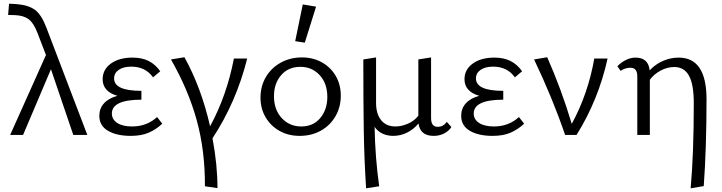

<svg xmlns="http://www.w3.org/2000/svg" viewBox="-20 -731 3910 1040"><path d="M377 0 256 -356 105 0H35L229 -433L182 -555Q162 -607 135 -627Q108 -647 62 -649L24 -650L29 -711L67 -709Q134 -704 169.5 -677.5Q205 -651 231 -582L453 0Z M859 -61Q826 -30 786 -12.5Q746 5 688 5Q612 5 565 -22.5Q518 -50 518 -104Q518 -143 543 -171Q568 -199 616 -212Q536 -235 536 -302Q536 -354 580.5 -386.5Q625 -419 698 -419Q749 -419 785.5 -400.5Q822 -382 848 -345L809 -312Q768 -370 691 -370Q648 -370 623 -352.5Q598 -335 598 -306Q598 -239 746 -239V-191Q586 -191 586 -116Q586 -84 615 -65Q644 -46 696 -46Q775 -46 831 -97Z M1131 18Q1158 161 1158 288L1090 278Q1091 85 1045.5 -80Q1000 -245 906 -409L979 -421Q1070 -257 1118 -47Q1208 -212 1247 -414H1319Q1260 -178 1131 18Z M1391 -202Q1391 -264 1420 -313.5Q1449 -363 1500.5 -391.5Q1552 -420 1616 -420Q1676 -420 1724 -393Q1772 -366 1799 -319Q1826 -272 1826 -213Q1826 -151 1797 -101Q1768 -51 1717.5 -23Q1667 5 1603 5Q1542 5 1494 -22Q1446 -49 1418.5 -96Q1391 -143 1391 -202ZM1753 -206Q1753 -279 1711.5 -324Q1670 -369 1607 -369Q1542 -369 1503 -324Q1464 -279 1464 -210Q1464 -137 1506 -91.5Q1548 -46 1612 -46Q1677 -46 1715 -92Q1753 -138 1753 -206ZM1579 -508 1620 -707 1692 -695 1631 -500Z M2425 -43Q2411 -21 2385.5 -8Q2360 5 2329 5Q2256 5 2247 -62Q2219 -29 2183.5 -12Q2148 5 2110 5Q2079 5 2052.5 -7Q2026 -19 2009 -44Q2012 123 2034 278L1963 289Q1953 134 1950.5 -21Q1948 -176 1948 -409L2017 -420V-174Q2017 -114 2044.5 -80Q2072 -46 2122 -46Q2154 -46 2188.5 -60.5Q2223 -75 2246 -104V-409L2315 -420V-91Q2315 -44 2351 -44Q2381 -44 2400 -71Z M2819 -61Q2786 -30 2746 -12.5Q2706 5 2648 5Q2572 5 2525 -22.5Q2478 -50 2478 -104Q2478 -143 2503 -171Q2528 -199 2576 -212Q2496 -235 2496 -302Q2496 -354 2540.5 -386.5Q2585 -419 2658 -419Q2709 -419 2745.5 -400.5Q2782 -382 2808 -345L2769 -312Q2728 -370 2651 -370Q2608 -370 2583 -352.5Q2558 -335 2558 -306Q2558 -239 2706 -239V-191Q2546 -191 2546 -116Q2546 -84 2575 -65Q2604 -46 2656 -46Q2735 -46 2791 -97Z M3271 -414Q3222 -191 3103 0H3041Q2974 -197 2873 -409L2944 -421Q3021 -247 3077 -60Q3166 -224 3199 -414Z M3807 -194Q3807 69 3792 277L3721 289Q3738 102 3738 -172Q3738 -274 3712 -321Q3686 -368 3632 -368Q3595 -368 3559 -349Q3523 -330 3500 -299V0H3432V-318Q3432 -364 3395 -364Q3365 -364 3342 -347L3324 -372Q3344 -393 3370 -406Q3396 -419 3422 -419Q3492 -419 3499 -350Q3531 -384 3572 -401.5Q3613 -419 3656 -419Q3807 -419 3807 -194Z"/></svg>

Font: Ysabeau
Style: Regular
Weight: 400
Designer: Christian Thalmann (Catharsis Fonts)
Version: Version 0.003